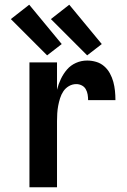

<svg xmlns="http://www.w3.org/2000/svg" viewBox="-20 -795 540 815"><path d="M105 0H222V-281Q222 -297 223 -313.5Q224 -330 227 -346Q230 -362 235 -378Q240 -394 249 -407.5Q258 -421 272.5 -429.5Q287 -438 304 -438Q316 -438 327 -432.5Q338 -427 344 -416.5Q350 -406 352 -394Q354 -382 354 -370H470Q470 -390 468 -409.5Q466 -429 461 -447.5Q456 -466 446.5 -483.5Q437 -501 422 -514Q407 -527 388 -532.5Q369 -538 350 -538Q325 -538 302.5 -528Q280 -518 264.5 -500Q249 -482 238.5 -460Q228 -438 222 -414V-530H105ZM350 -560 412 -608 274 -775 196 -714ZM180 -560 242 -608 104 -775 26 -714Z"/></svg>

Font: Iosevka SS09
Style: Bold
Weight: 700
Monospace: yes
Designer: Belleve Invis
Foundry: Belleve Invis
Version: Version 5.2.1; ttfautohint (v1.8.3)